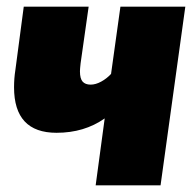

<svg xmlns="http://www.w3.org/2000/svg" viewBox="-20 -554 578 574"><path d="M460 0H266L293 -200Q232 -157 149 -157Q22 -157 22 -293Q22 -320 26 -345L51 -534H245L221 -365Q219 -347 219 -341Q219 -319 227 -310Q235 -301 251 -301Q266 -301 282.5 -310Q299 -319 312 -333L340 -534H534Z"/></svg>

Font: FiraGO Heavy
Style: Italic
Weight: 900
Italic angle: -8°
Designer: bBox Type GmbH
Foundry: bBox Type GmbH
Version: Version 1.001